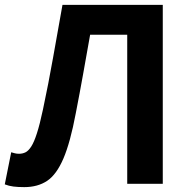

<svg xmlns="http://www.w3.org/2000/svg" viewBox="-28 -761 785 795"><path d="M72.5 13.8Q46.6 13.8 27.6 11.4Q8.7 9 -8.2 2.4L18.4 -130.5Q26.4 -128.1 33.9 -126.2Q41.4 -124.3 51 -124.3Q65.2 -124.3 77.4 -130.2Q89.7 -136.2 101.5 -154.5Q113.3 -172.9 125 -209.5Q136.8 -246 149.8 -307.2Q172.8 -415.2 191.8 -522.6Q210.9 -630.1 230.7 -740.8H646V0H498.8V-617.3H345.2Q330.2 -532.5 315.9 -452.7Q301.6 -373 285.8 -292.1Q263.1 -171.3 234.6 -104.7Q206 -38 167.1 -12.1Q128.1 13.8 72.5 13.8Z"/></svg>

Font: Noto Sans TC
Style: Regular
Weight: 100
Designer: Ryoko NISHIZUKA 西塚涼子 (kana, bopomofo & ideographs); Paul D. Hunt (Latin, Greek & Cyrillic); Sandoll Communications 산돌커뮤니
Foundry: Adobe
Version: Version 2.004;hotconv 1.0.118;makeotfexe 2.5.65603